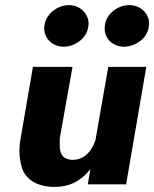

<svg xmlns="http://www.w3.org/2000/svg" viewBox="-20 -722 604 752"><path d="M391 -622C390 -618 390 -613 390 -609C390 -574 418 -540 465 -539C488 -539 510 -547 530 -562C549 -577 560 -596 563 -619C563 -623 564 -626 564 -629C564 -667 534 -701 487 -702C464 -702 442 -694 423 -679C404 -663 393 -644 391 -622ZM154 -622C154 -618 153 -615 153 -612C153 -574 182 -540 229 -539C252 -539 273 -547 293 -562C312 -577 323 -596 326 -619C326 -623 327 -626 327 -629C327 -667 296 -701 251 -702C228 -702 206 -694 187 -679C168 -663 157 -644 154 -622ZM324 0H474L553 -460H404L354 -174C350 -161 344 -149 337 -138C320 -111 295 -96 265 -96C264 -96 262 -96 261 -96C211 -100 214 -140 214 -164C214 -169 214 -174 214 -180L264 -460H109L58 -164C57 -152 56 -141 56 -130C56 -110 59 -89 65 -68C77 -24 120 10 193 10C231 10 263 1 290 -18C307 -29 321 -43 334 -60Z"/></svg>

Font: Jost
Style: Bold Italic
Weight: 700
Italic angle: -5°
Version: Version 3.710